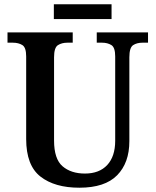

<svg xmlns="http://www.w3.org/2000/svg" viewBox="-20 -865 725 895"><path d="M350 10Q235 10 168.5 -42Q102 -94 102 -217V-602Q102 -644 84 -655Q66 -666 40 -666H15V-714H319V-666H294Q268 -666 250 -654.5Q232 -643 232 -598V-210Q232 -124 271.5 -90Q311 -56 376 -56Q443 -56 480 -96Q517 -136 517 -209V-602Q517 -644 499 -655Q481 -666 456 -666H431V-714H670V-666H644Q618 -666 600.5 -654.5Q583 -643 583 -598V-207Q583 -106 526 -48Q469 10 350 10ZM231 -776V-845H500V-776Z"/></svg>

Font: Noto Serif Tamil SemiCondensed SemiBold
Style: Italic
Weight: 600
Width: 4
Italic angle: -12°
Designer: Indian Type Foundry, Tom Grace, and the Monotype Design Team
Foundry: Monotype Imaging Inc.
Version: Version 2.003; ttfautohint (v1.8.4.7-5d5b)